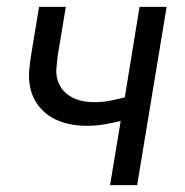

<svg xmlns="http://www.w3.org/2000/svg" viewBox="-20 -540 540 560"><path d="M301 0 332 -187Q307 -181 282.5 -177Q258 -173 233 -173Q205 -173 178.5 -179Q152 -185 130 -198Q108 -211 92 -232Q76 -253 69.5 -278.5Q63 -304 65 -332Q67 -360 72 -387L94 -520H172L148 -376Q146 -358 144.5 -340.5Q143 -323 148 -306.5Q153 -290 163.5 -277.5Q174 -265 188.5 -257Q203 -249 220 -245.5Q237 -242 255 -242Q277 -242 299 -246Q321 -250 344 -256L387 -520H466L380 0Z"/></svg>

Font: Iosevka SS04
Style: Italic
Weight: 400
Italic angle: -9°
Monospace: yes
Designer: Belleve Invis
Foundry: Belleve Invis
Version: Version 19.0.0; ttfautohint (v1.8.4)